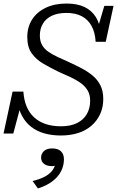

<svg xmlns="http://www.w3.org/2000/svg" viewBox="-26 -748 685 1084"><path d="M318 17Q267 17 224.5 5Q182 -7 150.5 -31.5Q119 -56 99 -92.5Q79 -129 72 -178Q75 -180 80 -180.5Q85 -181 90 -177.5Q95 -174 95 -166L49 6H-6L45 -231H106Q109 -184 124 -147.5Q139 -111 166 -86Q193 -61 231 -48Q269 -35 318 -35Q372 -35 408.5 -53Q445 -71 464 -103.5Q483 -136 483 -180Q483 -215 467.5 -239.5Q452 -264 426.5 -281.5Q401 -299 370 -313.5Q339 -328 306 -342Q259 -365 218.5 -388.5Q178 -412 153 -447Q128 -482 128 -539Q128 -595 155 -637.5Q182 -680 232 -704Q282 -728 350 -728Q410 -728 451 -708.5Q492 -689 515.5 -651Q539 -613 544 -558Q541 -556 535.5 -557.5Q530 -559 526.5 -563.5Q523 -568 522 -576L563 -715H615L571 -512H514Q511 -565 491 -601.5Q471 -638 435.5 -656.5Q400 -675 349 -675Q300 -675 266.5 -659Q233 -643 216 -614Q199 -585 199 -548Q199 -515 212 -493Q225 -471 247.5 -455.5Q270 -440 300 -426Q330 -412 364 -397Q399 -381 433.5 -363Q468 -345 496 -322Q524 -299 540.5 -267Q557 -235 557 -189Q557 -142 539.5 -104Q522 -66 490.5 -38.5Q459 -11 415 3Q371 17 318 17ZM188 316 158 274Q195 265 221.5 252Q248 239 264.5 220.5Q281 202 287 177Q288 173 291 171Q294 169 297.5 170Q301 171 303 176Q298 182 289 186Q280 190 268 190Q239 190 222.5 177Q206 164 206 142Q206 120 222 105Q238 90 268 90Q302 90 318.5 106.5Q335 123 335 151Q335 187 319 218.5Q303 250 270.5 275Q238 300 188 316Z"/></svg>

Font: Roboto Serif 20pt Light
Style: Italic
Weight: 300
Italic angle: -10°
Version: Version 1.007